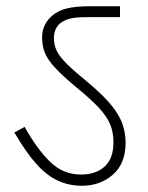

<svg xmlns="http://www.w3.org/2000/svg" viewBox="-20 -642 474 616"><path d="M383 -185Q383 -117 342 -81.5Q301 -46 243 -46Q202 -46 166.5 -62Q131 -78 97.5 -115Q64 -152 26 -217L59 -235Q98 -165 140 -123.5Q182 -82 240 -82Q287 -82 315.5 -107.5Q344 -133 344 -186Q344 -218 333 -244Q322 -270 296 -297.5Q270 -325 226 -361Q179 -400 155 -426.5Q131 -453 123 -475Q115 -497 115 -522Q115 -544 124 -562Q133 -580 149 -593Q167 -608 194.5 -615Q222 -622 271 -622H365V-587H262Q221 -587 203.5 -582Q186 -577 174 -568Q153 -551 153 -520Q153 -497 162.5 -478Q172 -459 196 -435.5Q220 -412 264 -376Q313 -335 338.5 -303Q364 -271 373.5 -242.5Q383 -214 383 -185Z"/></svg>

Font: Noto Sans Devanagari ExtraLight
Style: Regular
Weight: 200
Designer: Jelle Bosma - Monotype Design Team
Foundry: Monotype Imaging Inc.
Version: Version 2.004; ttfautohint (v1.8.4.7-5d5b)